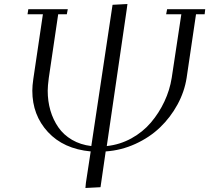

<svg xmlns="http://www.w3.org/2000/svg" viewBox="-20 -748 1043 957"><path d="M117.2 -676.8 121.1 -702.1H317.9L313 -676.8H270L223.1 -358.9Q217.8 -318.4 217.8 -295.9Q217.8 -243.7 231.2 -197.5Q244.6 -151.4 270.8 -113.5Q296.9 -75.7 339.1 -51Q381.3 -26.4 435.1 -20L541 -724.1L615.2 -728L611.8 -702.1L512.2 -20Q577.6 -26.9 634.8 -58.3Q691.9 -89.8 732.2 -137.2Q772.5 -184.6 799.3 -241.7Q826.2 -298.8 835.9 -359.9L883.8 -676.8H808.1L813 -702.1H1002.9L1000 -676.8H957L910.2 -359.9Q899.4 -290.5 864.5 -226.6Q829.6 -162.6 777.6 -112.8Q725.6 -63 655 -30.8Q584.5 1.5 506.8 6.8L481 185.1L405.8 189L408.2 163.1L432.1 6.8Q296.4 -5.9 218.8 -90.1Q141.1 -174.3 141.1 -295.9Q141.1 -320.8 146 -354L193.8 -676.8Z"/></svg>

Font: Dehuti Alt
Style: Italic
Weight: 400
Version: Version 1.2